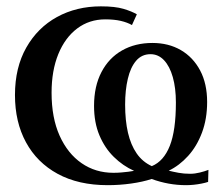

<svg xmlns="http://www.w3.org/2000/svg" viewBox="-20 -558 684 590"><path d="M311 11Q221 11 157.2 -23.8Q93.5 -58.5 59.8 -120.8Q26 -183 26 -266Q26 -350.5 60.8 -411.8Q95.5 -473 155.2 -505.8Q215 -538.5 290 -538.5Q333.5 -538.5 359.5 -530.8Q385.5 -523 400.5 -514L385.5 -481Q371.5 -489 351.2 -493.8Q331 -498.5 303.5 -498.5Q254.5 -498.5 217.2 -470.5Q180 -442.5 159.2 -391.8Q138.5 -341 138.5 -273Q138.5 -196 163.2 -141Q188 -86 230.8 -56.5Q273.5 -27 328.5 -27Q341 -27 352.5 -28Q364 -29 374 -30.2Q384 -31.5 392 -33Q357.5 -48.5 329.8 -75.8Q302 -103 285.5 -142.2Q269 -181.5 269 -232.5Q269 -293 291.8 -336.5Q314.5 -380 355 -403Q395.5 -426 448.5 -426Q498 -426 535.8 -404Q573.5 -382 595 -341.5Q616.5 -301 616.5 -244.5Q616.5 -193 600.8 -150.8Q585 -108.5 558 -78.8Q531 -49 498.5 -33.5Q512.5 -30 528.8 -27Q545 -24 564 -24Q579 -24 594 -27.8Q609 -31.5 620.5 -36L619.5 1Q610.5 4 599 6.2Q587.5 8.5 575 9.8Q562.5 11 552 11Q524.5 11 498.2 6.2Q472 1.5 446 -8Q418.5 1 383 6Q347.5 11 311 11ZM446.5 -47.5Q483 -62.5 501.8 -109.8Q520.5 -157 520.5 -243Q520.5 -287.5 511 -321Q501.5 -354.5 484 -373Q466.5 -391.5 442.5 -391.5Q415.5 -391.5 398.2 -371.2Q381 -351 372.8 -316Q364.5 -281 364.5 -236.5Q364.5 -188 373.2 -150.2Q382 -112.5 400 -86.5Q418 -60.5 446.5 -47.5Z"/></svg>

Font: Merriweather 96pt Medium
Style: Regular
Weight: 500
Version: Version 2.100